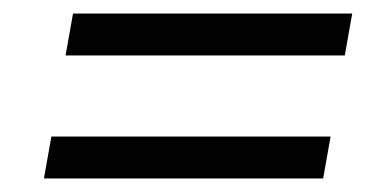

<svg xmlns="http://www.w3.org/2000/svg" viewBox="-20 -451 565 284"><path d="M88 -431H501L490 -369H77ZM56 -249H469L458 -187H45Z"/></svg>

Font: Bai Jamjuree
Style: Italic
Weight: 400
Italic angle: -10°
Version: Version 1.000; ttfautohint (v1.6)